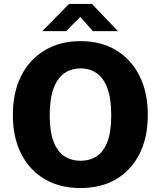

<svg xmlns="http://www.w3.org/2000/svg" viewBox="-20 -941 813 971"><path d="M387.5 10Q282.5 10 205.8 -35.2Q129 -80.5 87 -163.5Q45 -246.5 45 -360Q45 -474.5 87.5 -558Q130 -641.5 207.2 -687.2Q284.5 -733 387.5 -733Q490.5 -733 566.8 -687.2Q643 -641.5 685.2 -558Q727.5 -474.5 727.5 -360Q727.5 -246.5 686 -163.5Q644.5 -80.5 568 -35.2Q491.5 10 387.5 10ZM387.5 -128Q434 -128 469 -150.8Q504 -173.5 523.2 -224Q542.5 -274.5 542.5 -357.5Q542.5 -443 523 -495.2Q503.5 -547.5 468.5 -571.2Q433.5 -595 387.5 -595Q341 -595 306 -571Q271 -547 251.2 -494.8Q231.5 -442.5 231.5 -357.5Q231.5 -274.5 251.2 -224Q271 -173.5 306 -150.8Q341 -128 387.5 -128ZM450 -783.5 386 -855.5 314 -783.5H194L329 -921H445L576.5 -783.5Z"/></svg>

Font: Public Sans Thin ExtraBold
Style: Regular
Weight: 800
Version: Version 1.007